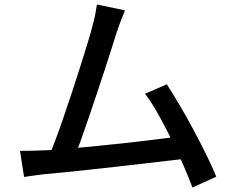

<svg xmlns="http://www.w3.org/2000/svg" viewBox="-20 -795 1040 854"><path d="M536 -749Q528 -729 518.5 -705Q509 -681 498 -648Q490 -622 476 -578Q462 -534 444.5 -480.5Q427 -427 408 -370.5Q389 -314 371 -261Q353 -208 337.5 -165Q322 -122 311 -97L195 -93Q208 -123 225.5 -169.5Q243 -216 262 -271.5Q281 -327 300.5 -385.5Q320 -444 337 -498.5Q354 -553 368 -598Q382 -643 389 -671Q399 -707 403.5 -730Q408 -753 411 -775ZM722 -420Q748 -380 779.5 -326.5Q811 -273 842 -215Q873 -157 899.5 -103Q926 -49 942 -9L836 39Q820 -4 795.5 -60.5Q771 -117 741.5 -177Q712 -237 682 -290Q652 -343 625 -378ZM169 -126Q204 -127 254.5 -131Q305 -135 363 -141Q421 -147 482 -153Q543 -159 600.5 -166Q658 -173 707 -179Q756 -185 789 -190L815 -90Q779 -86 727.5 -80Q676 -74 616 -67Q556 -60 493 -53Q430 -46 370.5 -39.5Q311 -33 260.5 -28Q210 -23 175 -20Q156 -18 133 -14.5Q110 -11 87 -8L69 -124Q93 -124 120 -124.5Q147 -125 169 -126Z"/></svg>

Font: Noto Sans KR Medium
Style: Regular
Weight: 500
Designer: Ryoko NISHIZUKA  (kana, bopomofo & ideographs); Paul D. Hunt (Latin, Greek & Cyrillic); Sandoll Communications , Soo-you
Foundry: Adobe
Version: Version 2.004-H2;hotconv 1.0.118;makeotfexe 2.5.65603